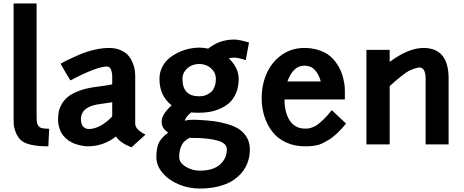

<svg xmlns="http://www.w3.org/2000/svg" viewBox="-20 -840 2698 1117"><path d="M59.1 -819.8H192.9V-166Q192.9 -140.6 194.8 -128.2Q196.8 -115.7 204.6 -106.2Q212.4 -96.7 226.3 -94Q240.2 -91.3 266.1 -90.8L261.2 11.2Q138.2 11.2 100.1 -25.9Q81.1 -44.9 71.3 -70.8Q61.5 -96.7 60.3 -112.3Q59.1 -127.9 59.1 -153.8Z M389.6 -372.1Q373.5 -397.9 359.4 -422.1Q345.2 -446.3 338.9 -458L332.5 -469.2Q353.5 -481.4 377 -492.9Q400.4 -504.4 441.4 -522Q482.4 -539.6 528.3 -550.3Q574.2 -561 614.7 -561Q651.9 -561 680.4 -548.8Q709 -536.6 724.9 -518.8Q740.7 -501 750.7 -477.3Q760.7 -453.6 763.7 -434.3Q766.6 -415 766.6 -396V-119.1Q766.6 -116.7 766.8 -114.3Q767.1 -111.8 770.3 -104.2Q773.4 -96.7 779.1 -90.1Q784.7 -83.5 797.1 -74.2Q809.6 -64.9 826.7 -57.1L744.6 17.1Q678.2 -9.3 654.8 -45.9Q581.5 11.2 490.7 11.2Q483.4 11.2 473.4 10.3Q463.4 9.3 446 5.4Q428.7 1.5 412.4 -4.6Q396 -10.7 378.4 -22.9Q360.8 -35.2 347.9 -51.3Q335 -67.4 326.4 -92Q317.9 -116.7 317.9 -147Q317.9 -171.4 322.3 -192.1Q326.7 -212.9 340.3 -236.3Q354 -259.8 376.2 -277.6Q398.4 -295.4 437.3 -310.5Q476.1 -325.7 527.8 -333Q614.3 -344.2 632.8 -349.1V-396Q632.8 -403.3 631.8 -411.6Q630.9 -419.9 627.9 -429.9Q625 -439.9 618.4 -446.5Q611.8 -453.1 602.5 -453.1Q543 -453.1 389.6 -372.1ZM489.7 -89.8Q524.9 -86.9 564.5 -108.6Q604 -130.4 632.8 -163.1V-245.1Q621.6 -242.7 575.7 -236.8L543.9 -231.9Q450.7 -214.4 450.7 -147Q450.7 -129.9 455.3 -117.4Q460 -105 467.5 -99.6Q475.1 -94.2 480 -92.3Q484.9 -90.3 489.7 -89.8Z M1041.5 -380.9Q1041.5 -279.8 1138.7 -279.8Q1150.9 -279.8 1163.1 -282.2Q1175.3 -284.7 1188.7 -291.5Q1202.1 -298.3 1212.4 -309.1Q1222.7 -319.8 1229.2 -338.4Q1235.8 -356.9 1235.8 -380.9Q1235.8 -410.2 1218.8 -430.9Q1201.7 -451.7 1180.7 -459.7Q1159.7 -467.8 1138.7 -467.8Q1118.2 -467.8 1097.2 -459.7Q1076.2 -451.7 1058.8 -430.9Q1041.5 -410.2 1041.5 -380.9ZM920.4 -131.8Q920.4 -174.8 978.5 -227.1Q907.7 -282.7 907.7 -380.9Q907.7 -418 923.3 -449.2Q939 -480.5 963.9 -501Q988.8 -521.5 1020 -535.9Q1051.3 -550.3 1081.3 -556.6Q1111.3 -563 1138.7 -563Q1163.1 -563 1191.4 -557.1Q1256.3 -609.9 1342.8 -609.9Q1370.6 -609.9 1428.7 -592.8L1409.7 -490.2Q1364.7 -504.9 1342.8 -504.9Q1333 -504.9 1310.5 -501Q1336.4 -477.5 1352.5 -446.5Q1368.7 -415.5 1368.7 -380.9Q1368.7 -334 1352.8 -297.6Q1336.9 -261.2 1313 -240.5Q1289.1 -219.7 1256.8 -206.3Q1224.6 -192.9 1196.3 -188.5Q1168 -184.1 1138.7 -184.1Q1106.9 -184.1 1091.8 -186Q1057.1 -156.7 1055.7 -137.2Q1059.1 -140.1 1079.8 -142.1Q1100.6 -144 1119.6 -143.1Q1122.6 -143.1 1130.6 -142.6Q1138.7 -142.1 1140.6 -142.1Q1187 -139.6 1223.6 -135Q1260.3 -130.4 1301.3 -118.7Q1342.3 -106.9 1369.9 -89.1Q1397.5 -71.3 1415.5 -41.3Q1433.6 -11.2 1433.6 28.8Q1433.6 66.4 1422.6 99.9Q1411.6 133.3 1388.4 162.1Q1365.2 190.9 1331.5 211.9Q1297.9 232.9 1249.5 244.9Q1201.2 256.8 1142.6 256.8Q1077.1 256.8 1018.8 232.2Q960.4 207.5 925 165Q889.6 122.6 889.6 74.2Q890.1 17.1 905.5 -12Q920.9 -41 958.5 -68.8Q920.4 -92.8 920.4 -131.8ZM1142.6 152.8Q1219.2 152.8 1259.5 117.4Q1299.8 82 1299.8 28.8Q1299.8 10.3 1285.4 -2.7Q1271 -15.6 1244.6 -22.5Q1218.3 -29.3 1193.8 -32.2Q1169.4 -35.2 1136.7 -37.1Q1114.7 -37.1 1100.1 -37.6Q1085.4 -38.1 1081.5 -38.1Q1062 -25.9 1050.8 -14.9Q1039.6 -3.9 1031 18.8Q1022.5 41.5 1022.5 74.2Q1022.5 106.4 1060.1 129.6Q1097.7 152.8 1142.6 152.8Z M1502.4 -269Q1502.4 -348.6 1532.5 -415Q1562.5 -481.4 1619.9 -521.2Q1677.2 -561 1750.5 -561Q1794.9 -561 1831.8 -549.3Q1868.7 -537.6 1892.6 -519.5Q1916.5 -501.5 1934.6 -476.6Q1952.6 -451.7 1962.2 -428.7Q1971.7 -405.8 1977.5 -381.1Q1983.4 -356.4 1984.9 -341.6Q1986.3 -326.7 1986.3 -314.9V-261.2H1635.3Q1635.3 -183.6 1666.5 -137.7Q1697.8 -91.8 1754.4 -91.8Q1765.6 -91.8 1771.7 -92.3Q1777.8 -92.8 1794.4 -98.1Q1811 -103.5 1825.7 -113.8Q1840.3 -124 1863.3 -146Q1886.2 -168 1910.2 -199.2L1993.2 -121.1Q1967.3 -89.4 1942.1 -65.4Q1917 -41.5 1894 -27.6Q1871.1 -13.7 1853.3 -5.1Q1835.4 3.4 1815.2 6.6Q1794.9 9.8 1784.9 10.5Q1774.9 11.2 1758.8 11.2Q1757.8 11.2 1757.3 11.2Q1756.8 11.2 1755.9 11.2Q1754.9 11.2 1754.4 11.2Q1693.4 11.2 1644.5 -11.2Q1595.7 -33.7 1565.2 -72.8Q1534.7 -111.8 1518.6 -161.9Q1502.4 -211.9 1502.4 -269ZM1750.5 -458Q1685.1 -458 1652.3 -366.2H1846.2Q1835.9 -405.3 1813 -431.6Q1790 -458 1750.5 -458Z M2247.1 0H2111.8V-549.8H2247.1V-480Q2356 -561 2443.8 -561Q2589.8 -561 2589.8 -383.8V0H2456.1V-383.8Q2456.1 -419.4 2444.1 -435.3Q2432.1 -451.2 2410.4 -446.3Q2388.7 -441.4 2367.7 -431.9Q2346.7 -422.4 2318.8 -400.1Q2291 -377.9 2277.6 -366.5Q2264.2 -355 2247.1 -338.9Z"/></svg>

Font: Junction Bold
Style: Bold
Weight: 700
Designer: Caroline Hadilaksono
Foundry: Caroline Hadilaksono
Version: Version 001.001